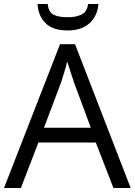

<svg xmlns="http://www.w3.org/2000/svg" viewBox="-20 -937 672 957"><path d="M545.4 0 457.5 -226.6H171.4L84 0H0L279.3 -716.8H354L631.3 0ZM432.6 -300.3 349.1 -525.4Q346.2 -534.2 339.6 -554.2Q333 -574.2 326.2 -595.7Q319.3 -617.2 314.9 -630.4Q307.6 -600.6 298.8 -571.8Q290 -543 284.2 -525.4L199.2 -300.3ZM470.7 -917Q465.8 -857.9 426.3 -821.5Q386.7 -785.2 316.4 -785.2Q244.6 -785.2 207.8 -820.8Q170.9 -856.4 167 -917H217.8Q222.2 -876 247.3 -863.5Q272.5 -851.1 318.4 -851.1Q358.9 -851.1 386.5 -864.5Q414.1 -877.9 418.9 -917Z"/></svg>

Font: Open Sans
Style: Regular
Weight: 400
Designer: Monotype Design Team
Foundry: Monotype Imaging Inc.
Version: Version 3.000; ttfautohint (v1.8.4)